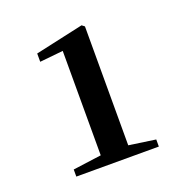

<svg xmlns="http://www.w3.org/2000/svg" viewBox="-90 -997 587 610"><g transform="rotate(-20 204.0 -692.0)"><path d="M257 -506V-908L248 -915L85 -879V-851L164 -859V-506L68 -493V-469H347V-493Z"/></g></svg>

Font: Noto Serif CJK JP
Style: Bold
Weight: 700
Designer: Ryoko NISHIZUKA 西塚涼子 (kana & ideographs); Frank Grießhammer (Latin, Greek & Cyrillic); Wenlong ZHANG 张文龙 (bopomofo); San
Foundry: Adobe Systems Incorporated
Version: Version 1.000;PS 1;hotconv 16.6.53;makeotf.lib2.5.65590